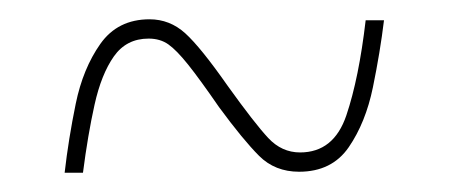

<svg xmlns="http://www.w3.org/2000/svg" viewBox="-20 -456 465 199"><path d="M47 -277Q51 -312 58.5 -348.5Q66 -385 84 -410.5Q102 -436 135 -436Q156 -436 172 -421.5Q188 -407 216 -367Q244 -328 258 -313Q272 -298 291 -298Q326 -298 339 -336.5Q352 -375 359 -435H378Q374 -402 366.5 -365.5Q359 -329 341.5 -303.5Q324 -278 290 -278Q265 -278 248.5 -294.5Q232 -311 207 -345Q187 -374 175 -389Q163 -404 154.5 -410Q146 -416 134 -416Q111 -416 98 -397.5Q85 -379 78 -347.5Q71 -316 66 -277Z"/></svg>

Font: Noto Serif Display ExtraCondensed
Style: Regular
Weight: 400
Width: 2
Designer: Monotype Design Team
Foundry: Monotype Imaging Inc.
Version: Version 2.009